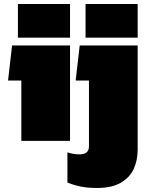

<svg xmlns="http://www.w3.org/2000/svg" viewBox="-20 -700 739 954"><path d="M69 -513V-680H328V-513ZM405 -513V-680H664V-513ZM462 234Q416 234 381.5 227Q347 220 315 207V57Q344 67 375 67Q422 67 422 27V-300H356L376 -474H664V43Q664 98 643.5 141Q623 184 578.5 209Q534 234 462 234ZM86 0V-300H20L40 -474H328V0Z"/></svg>

Font: Boz Display
Style: Regular
Weight: 900
Version: Version 2.000; ttfautohint (v1.8.3)